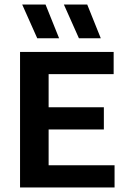

<svg xmlns="http://www.w3.org/2000/svg" viewBox="-20 -823 554 843"><path d="M68 0V-595H479V-497.5H193.5V-97.5H483V0ZM151.5 -254.5V-352H436V-254.5ZM326.5 -655 260.5 -803H363L422.5 -655ZM143.5 -655 77.5 -803H180L239.5 -655Z"/></svg>

Font: Encode Sans SC SemiCondensed SemiBold
Style: Regular
Weight: 600
Width: 4
Designer: Multiple Designers
Foundry: Impallari Type
Version: Version 3.002